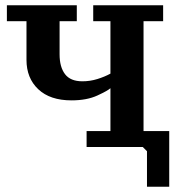

<svg xmlns="http://www.w3.org/2000/svg" viewBox="-20 -550 669 725"><path d="M307 5V-55H397V-217Q388 -208 348 -189.5Q308 -171 250 -171Q169 -171 124.5 -213Q80 -255 80 -324V-470H6V-530H270V-470H205V-345Q205 -297 225.5 -270Q246 -243 291 -243Q320 -243 347.5 -251.5Q375 -260 397 -272V-470H332V-530H596V-470H522V-55H619V155H535V21L519 5Z"/></svg>

Font: PT Serif Caption
Style: Semibold
Weight: 600
Designer: A.Korolkova, O.Umpeleva, V.Yefimov
Foundry: ParaType Ltd
Version: Version 1.00;May 2, 2020;FontCreator 12.0.0.2544 64-bit